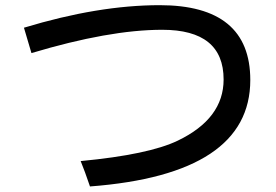

<svg xmlns="http://www.w3.org/2000/svg" viewBox="-20 -709 1040 724"><path d="M70.3 -604.5Q350.6 -689.5 582 -689.5Q923.8 -689.5 923.8 -407.2Q923.8 -51.8 319.3 -5.9Q299.8 -63.5 284.2 -101.6Q541 -126 650.4 -178.7Q823.2 -261.7 823.2 -409.2Q823.2 -596.7 591.8 -596.7Q391.6 -596.7 98.6 -508.8Z"/></svg>

Font: MotoyaLCedar
Style: W3 mono
Weight: 400
Version: Version 1.01